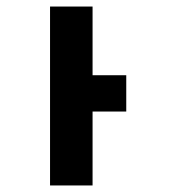

<svg xmlns="http://www.w3.org/2000/svg" viewBox="-20 -567 540 587"><path d="M263 0V-226H366V-337H263V-547H133V0Z"/></svg>

Font: Noto Sans Mono UI Condensed
Style: Bold
Weight: 700
Width: 3
Designer: Monotype Design team
Foundry: Monotype Imaging Inc.
Version: 1.000